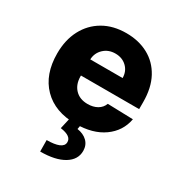

<svg xmlns="http://www.w3.org/2000/svg" viewBox="-184 -678 971 1039"><g transform="rotate(30 301.5 -159.0)"><path d="M310 10.3Q181.5 10.3 107.8 -64.6Q34.1 -139.6 34.1 -270.6Q34.1 -355.1 67.5 -418.5Q100.9 -481.9 161.6 -517.2Q222.3 -552.6 304.7 -552.6Q382.1 -552.6 441.8 -520.4Q501.4 -488.3 535.2 -426.1Q568.9 -364 568.9 -274.1V-230.8H205.3V-226.2Q205.3 -176.1 234.2 -145.6Q263.1 -115.1 313.2 -115.1Q347.3 -115.1 372.5 -129.4Q397.7 -143.8 407.7 -170.8L567.1 -166.2Q552.2 -85.9 484.7 -37.8Q417.3 10.3 310 10.3ZM205.3 -331.7H407.3Q407 -373.6 379.1 -400.4Q351.2 -427.2 308.2 -427.2Q264.9 -427.2 236 -399.9Q207 -372.5 205.3 -331.7ZM269.9 -2.8H339.5L333.8 29.1Q372.9 34.8 396.3 57.5Q419.7 80.3 420.1 116.1Q420.5 171.2 367.4 203.5Q314.3 235.8 219.8 235.8L219.1 164.4Q267.8 164.4 294.4 153.4Q321 142.4 322.1 120Q324.2 79.9 253.2 70.3Z"/></g></svg>

Font: Inter UI Extra Bold
Style: Regular
Weight: 800
Designer: Rasmus Andersson
Foundry: rsms
Version: 3.2;8d6f07862